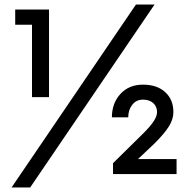

<svg xmlns="http://www.w3.org/2000/svg" viewBox="-20 -743 838 846"><path d="M113 83H31L579 -723H661ZM47 -701H196V-315H121V-634H47ZM672 -249Q672 -274 655 -289Q638 -304 610 -304Q580 -304 562.5 -281Q545 -258 545 -226H473Q473 -288 510.5 -329Q548 -370 610 -370Q672 -370 708 -337Q744 -304 744 -249Q744 -218 724.5 -186.5Q705 -155 662 -112L588 -42H758V24H478V-24L612 -156Q644 -188 658 -210Q672 -232 672 -249Z"/></svg>

Font: Gmarket Sans TTF Medium
Style: Regular
Weight: 500
Designer: Creative Director : Sungho Lee; Art Director : Kiwoong Choi; Project Manager : Sori Yang, Jongwook Yoon; Font Designer :
Foundry: Sandoll Inc.
Version: Version 1.000;hotconv 1.0.109;makeotfexe 2.5.65596